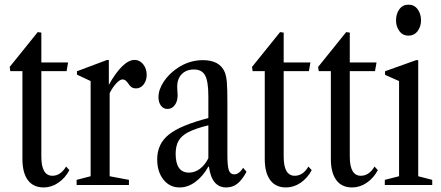

<svg xmlns="http://www.w3.org/2000/svg" viewBox="-20 -792 1887 822"><path d="M167 10.5Q122.5 10.5 99.2 -21Q76 -52.5 76 -111.5V-487.5H24L21.5 -505.5L141.5 -654.5L157 -652.5V-524.5H271.5L265 -487.5H157V-121.5Q157 -39.5 204.5 -39.5Q239.5 -39.5 263 -79L277 -63.5Q259 -29.5 229.5 -9.5Q200 10.5 167 10.5Z M308 0V-22L368 -37.5V-445L309.5 -472.5V-487L437.5 -535H446V-429Q474.5 -480 502.8 -507.8Q531 -535.5 556 -535.5Q578 -535.5 593 -516.8Q608 -498 608 -471.5Q608 -447 594.8 -430.2Q581.5 -413.5 562 -413.5Q542 -413.5 531 -432Q523 -443.5 517.2 -447.8Q511.5 -452 504.5 -452Q494 -452 478.8 -436.2Q463.5 -420.5 449.5 -393.5V-37.5L532 -22V0Z M749 10.5Q706.5 10.5 679.8 -23Q653 -56.5 653 -110Q653 -176 703 -216Q753 -256 872 -286.5V-380Q872 -443.5 858.2 -469Q844.5 -494.5 810.5 -494.5Q777.5 -494.5 758 -474.5Q738.5 -454.5 738.5 -420.5Q738.5 -411 739.5 -401.8Q740.5 -392.5 740.5 -384Q740.5 -358.5 728.2 -342Q716 -325.5 697 -325.5Q680 -325.5 669.2 -339.5Q658.5 -353.5 658.5 -376Q658.5 -408.5 681.2 -442.8Q704 -477 741 -501.5Q791 -534.5 848.5 -534.5Q921 -534.5 942.5 -482.5Q949 -465.5 951.2 -439.5Q953.5 -413.5 953.5 -352.5V-129Q953.5 -80.5 959.8 -63Q966 -45.5 983 -45.5Q1003 -45.5 1021 -73.5L1035.5 -56.5Q1016 -21 995.8 -5.2Q975.5 10.5 948.5 10.5Q886.5 10.5 874.5 -78.5H872Q849 -37.5 816.8 -13.5Q784.5 10.5 749 10.5ZM789 -53Q814 -53 835.8 -69.2Q857.5 -85.5 872 -114.5V-255.5Q818.5 -242.5 787.8 -227Q757 -211.5 744.5 -189.2Q732 -167 732 -133.5Q732 -53 789 -53Z M1204.5 10.5Q1160 10.5 1136.8 -21Q1113.5 -52.5 1113.5 -111.5V-487.5H1061.5L1059 -505.5L1179 -654.5L1194.5 -652.5V-524.5H1309L1302.5 -487.5H1194.5V-121.5Q1194.5 -39.5 1242 -39.5Q1277 -39.5 1300.5 -79L1314.5 -63.5Q1296.5 -29.5 1267 -9.5Q1237.5 10.5 1204.5 10.5Z M1487.5 10.5Q1443 10.5 1419.8 -21Q1396.5 -52.5 1396.5 -111.5V-487.5H1344.5L1342 -505.5L1462 -654.5L1477.5 -652.5V-524.5H1592L1585.5 -487.5H1477.5V-121.5Q1477.5 -39.5 1525 -39.5Q1560 -39.5 1583.5 -79L1597.5 -63.5Q1579.5 -29.5 1550 -9.5Q1520.5 10.5 1487.5 10.5Z M1728.5 -639.5Q1704 -639.5 1689.8 -659Q1675.5 -678.5 1675.5 -704.5Q1675.5 -733 1689.8 -752.5Q1704 -772 1728.5 -772Q1753.5 -772 1768 -752.5Q1782.5 -733 1782.5 -704.5Q1782.5 -678.5 1768 -659Q1753.5 -639.5 1728.5 -639.5ZM1627.5 0V-22L1688.5 -37.5V-445L1628.5 -471.5V-487L1761.5 -534.5H1770.5V-37.5L1830.5 -22V0Z"/></svg>

Font: Libre Caslon Condensed
Style: Regular
Weight: 400
Designer: Pablo Impallari, Rodrigo Fuenzalida, Katja Schimmel, Ertekin Erdin
Foundry: Pablo Impallari, Rodrigo Fuenzalida
Version: Version 2.000; ttfautohint (v1.8.4.7-5d5b);gftools[0.9.33]